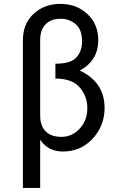

<svg xmlns="http://www.w3.org/2000/svg" viewBox="-20 -762 626 978"><path d="M184.6 -173.3Q184.6 -123.5 210 -95.7Q237.3 -64.9 293 -64.9Q351.6 -64.9 392.1 -113.8Q424.8 -153.3 424.8 -211.9Q424.8 -271.5 386 -316.7Q347.2 -361.8 262.2 -361.8V-437.5Q334.5 -437.5 363.3 -463.9Q397.9 -495.6 397.9 -550.8Q397.9 -610.4 367.2 -637.2Q333.5 -666.5 288.6 -666.5Q237.3 -666.5 210 -635.7Q184.6 -607.9 184.6 -558.1ZM96.7 195.3V-558.1Q96.7 -639.2 148.9 -689.5Q204.1 -742.2 287.6 -742.2Q370.6 -742.2 426.3 -689.5Q480.5 -637.7 480.5 -558.1Q480.5 -452.6 386.2 -402.8Q512.7 -343.3 512.7 -211.9Q512.7 -124 454.6 -58.6Q393.1 9.8 300.8 9.8Q224.6 9.8 184.6 -50.3V195.3Z"/></svg>

Font: Consola Mono
Style: Book
Weight: 400
Monospace: yes
Designer: Wojciech Kalinowski "wmk69" (wmk69@o2.pl)
Foundry: Wojciech Kalinowski "wmk69" (wmk69@o2.pl)
Version: Version 2.1.0